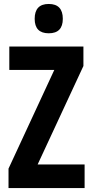

<svg xmlns="http://www.w3.org/2000/svg" viewBox="-20 -949 468 969"><path d="M407 0H23V-98L254 -596H27V-714H401V-616L170 -119H407ZM226 -929Q297 -929 297 -854Q297 -781 226 -781Q155 -781 155 -854Q155 -929 226 -929Z"/></svg>

Font: Noto Sans Armenian ExtraCondensed
Style: Bold
Weight: 700
Width: 2
Designer: Monotype Design Team
Foundry: Monotype Imaging Inc.
Version: Version 2.008; ttfautohint (v1.8.4.7-5d5b)